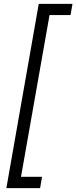

<svg xmlns="http://www.w3.org/2000/svg" viewBox="-20 -831 396 996"><path d="M13 145 181 -811H356L346 -753H237L89 86H198L188 145Z"/></svg>

Font: DM Sans 9pt Light
Style: Italic
Weight: 300
Italic angle: -10°
Version: Version 4.004;gftools[0.9.30]